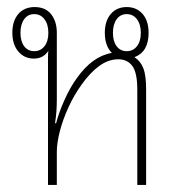

<svg xmlns="http://www.w3.org/2000/svg" viewBox="-20 -524 510 544"><path d="M116 0V-347Q116 -355 116 -363.5Q116 -372 117 -380Q103 -358 76 -358Q49 -358 32 -378Q15 -398 15 -431Q15 -465 32 -484.5Q49 -504 78 -504Q109 -504 125 -483.5Q141 -463 141 -431V-244Q141 -226 140 -210.5Q139 -195 136 -175H139Q147 -206 163 -241.5Q179 -277 198 -303Q242 -365 297 -374Q277 -394 277 -431Q277 -465 294 -484.5Q311 -504 339 -504Q367 -504 384 -484.5Q401 -465 401 -431Q401 -377 361 -362Q378 -351 386 -331Q394 -311 394 -271V0H369V-270Q369 -318 355 -337Q341 -356 315 -356Q287 -356 261 -337Q235 -318 211 -284Q190 -255 174 -220Q158 -185 149.5 -152Q141 -119 141 -94V0ZM77 -379Q95 -379 106 -393Q117 -407 117 -431Q117 -455 106 -469.5Q95 -484 77 -484Q59 -484 48.5 -469.5Q38 -455 38 -431Q38 -407 48.5 -393Q59 -379 77 -379ZM339 -379Q357 -379 368 -393Q379 -407 379 -431Q379 -455 368 -469.5Q357 -484 339 -484Q321 -484 310.5 -469.5Q300 -455 300 -431Q300 -407 310.5 -393Q321 -379 339 -379Z"/></svg>

Font: Noto Sans Thai Looped UI Narrow Thin
Style: Regular
Weight: 100
Width: 4
Designer: Cadson Demak Team
Foundry: Cadson Demak Co., Ltd.
Version: Version 1.000; ttfautohint (v1.8.4.7-5d5b)